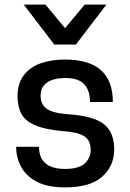

<svg xmlns="http://www.w3.org/2000/svg" viewBox="-20 -800 564 832"><path d="M262 12Q186 12 139.5 -12.5Q93 -37 71.5 -77Q50 -117 50 -164H149Q149 -68 262 -68Q322 -68 347.5 -92Q373 -116 373 -150Q373 -192 344.5 -210Q316 -228 250 -232Q174 -239 131.5 -257.5Q89 -276 72.5 -307Q56 -338 56 -383Q56 -439 83.5 -474.5Q111 -510 157.5 -526Q204 -542 262 -542Q469 -542 469 -358H370Q370 -408 345 -435Q320 -462 262 -462Q214 -462 185 -443Q156 -424 156 -385Q156 -348 182 -329Q208 -310 274 -305Q384 -298 429.5 -262.5Q475 -227 475 -152Q475 -82 423.5 -35Q372 12 262 12ZM309 -607H215L83 -780H177L262 -678L347 -780H441Z"/></svg>

Font: Tanohe Sans Medium
Style: Regular
Weight: 500
Designer: Village Type and Design LLC
Foundry: Cooper Hewitt Smithsonian Design Museum
Version: Version 1.00;September 29, 2021;FontCreator 13.0.0.2655 64-b